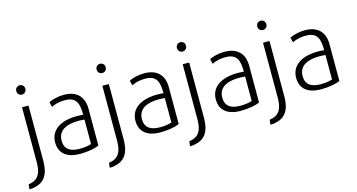

<svg xmlns="http://www.w3.org/2000/svg" viewBox="-125 -1123 3197 1720"><g transform="rotate(-15 1474.0 -262.5)"><path d="M22 192C108 175 154 109 154 -11V-528H94V-9C92 85 64 141 -27 154L-32 199C-17 199 6 198 22 192ZM124 -638C147 -638 166 -656 166 -681C166 -707 147 -724 124 -724C100 -724 82 -707 82 -681C82 -656 100 -638 124 -638Z M299 -147C299 -44 369 10 489 10C565 10 633 -4 666 -20V-361C666 -478 598 -539 485 -539C420 -539 368 -522 343 -508L355 -462C377 -474 416 -490 480 -490C587 -490 606 -426 606 -322C593 -323 571 -325 548 -325C407 -325 299 -268 299 -147ZM555 -280C575 -280 591 -278 606 -277V-50C580 -41 542 -35 498 -35C412 -35 359 -66 359 -147C359 -250 451 -280 555 -280Z M767 192C853 175 899 109 899 -11V-528H839V-9C837 85 809 141 718 154L713 199C728 199 751 198 767 192ZM869 -638C892 -638 911 -656 911 -681C911 -707 892 -724 869 -724C845 -724 827 -707 827 -681C827 -656 845 -638 869 -638Z M1044 -147C1044 -44 1114 10 1234 10C1310 10 1378 -4 1411 -20V-361C1411 -478 1343 -539 1230 -539C1165 -539 1113 -522 1088 -508L1100 -462C1122 -474 1161 -490 1225 -490C1332 -490 1351 -426 1351 -322C1338 -323 1316 -325 1293 -325C1152 -325 1044 -268 1044 -147ZM1300 -280C1320 -280 1336 -278 1351 -277V-50C1325 -41 1287 -35 1243 -35C1157 -35 1104 -66 1104 -147C1104 -250 1196 -280 1300 -280Z M1512 192C1598 175 1644 109 1644 -11V-528H1584V-9C1582 85 1554 141 1463 154L1458 199C1473 199 1496 198 1512 192ZM1614 -638C1637 -638 1656 -656 1656 -681C1656 -707 1637 -724 1614 -724C1590 -724 1572 -707 1572 -681C1572 -656 1590 -638 1614 -638Z M1789 -147C1789 -44 1859 10 1979 10C2055 10 2123 -4 2156 -20V-361C2156 -478 2088 -539 1975 -539C1910 -539 1858 -522 1833 -508L1845 -462C1867 -474 1906 -490 1970 -490C2077 -490 2096 -426 2096 -322C2083 -323 2061 -325 2038 -325C1897 -325 1789 -268 1789 -147ZM2045 -280C2065 -280 2081 -278 2096 -277V-50C2070 -41 2032 -35 1988 -35C1902 -35 1849 -66 1849 -147C1849 -250 1941 -280 2045 -280Z M2257 192C2343 175 2389 109 2389 -11V-528H2329V-9C2327 85 2299 141 2208 154L2203 199C2218 199 2241 198 2257 192ZM2359 -638C2382 -638 2401 -656 2401 -681C2401 -707 2382 -724 2359 -724C2335 -724 2317 -707 2317 -681C2317 -656 2335 -638 2359 -638Z M2534 -147C2534 -44 2604 10 2724 10C2800 10 2868 -4 2901 -20V-361C2901 -478 2833 -539 2720 -539C2655 -539 2603 -522 2578 -508L2590 -462C2612 -474 2651 -490 2715 -490C2822 -490 2841 -426 2841 -322C2828 -323 2806 -325 2783 -325C2642 -325 2534 -268 2534 -147ZM2790 -280C2810 -280 2826 -278 2841 -277V-50C2815 -41 2777 -35 2733 -35C2647 -35 2594 -66 2594 -147C2594 -250 2686 -280 2790 -280Z"/></g></svg>

Font: Repo Light
Style: Regular
Weight: 300
Designer: Stefan Peev
Foundry: Context Ltd
Version: Version 001.502